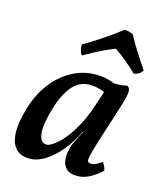

<svg xmlns="http://www.w3.org/2000/svg" viewBox="-133 -797 764 895"><g transform="rotate(20 248.5 -349.5)"><path d="M431 -467Q439 -464 443.5 -455.5Q448 -447 446.5 -428Q445 -409 437 -372L388 -153Q377 -98 377.5 -82.5Q378 -67 394 -67Q405 -67 416.5 -73.5Q428 -80 446 -94Q453 -87 458 -77.5Q463 -68 466 -58Q440 -29 409.5 -10Q379 9 344 9Q315 9 300 -4.5Q285 -18 279.5 -38Q274 -58 276 -80.5Q278 -103 283 -121Q287 -132 293 -147.5Q299 -163 305.5 -178.5Q312 -194 316 -203L352 -353L342 -456Q366 -455 390 -458Q414 -461 431 -467ZM375 -453 350 -397Q336 -405 317 -408.5Q298 -412 279 -412Q221 -412 188 -367Q155 -322 141 -250Q123 -168 131 -124Q139 -80 169 -80Q186 -80 216 -109.5Q246 -139 275.5 -196.5Q305 -254 324 -336L343 -416L387 -409L334 -195H310Q291 -142 259 -95Q227 -48 188 -19.5Q149 9 107 9Q77 9 57 -5Q37 -19 26.5 -46.5Q16 -74 16 -114.5Q16 -155 27 -207Q42 -282 80 -340.5Q118 -399 174.5 -433Q231 -467 301 -467Q321 -467 342 -463Q363 -459 375 -453ZM184 -527Q175 -536 170.5 -550Q166 -564 167 -576Q196 -596 223.5 -617.5Q251 -639 278 -661.5Q305 -684 329 -707Q341 -709 352 -707Q363 -705 374 -700Q397 -664 423.5 -629.5Q450 -595 479 -560Q474 -549 463.5 -541Q453 -533 440 -530Q412 -553 382.5 -573.5Q353 -594 322 -611Q298 -599 274.5 -585.5Q251 -572 228 -557Q205 -542 184 -527Z"/></g></svg>

Font: Vollkorn Medium
Style: Italic
Weight: 500
Italic angle: -11°
Designer: Friedrich Althausen
Foundry: Friedrich Althausen
Version: Version 5.000